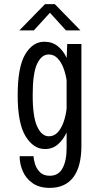

<svg xmlns="http://www.w3.org/2000/svg" viewBox="-20 -714 490 934"><path d="M198.5 11Q142.5 11 104.2 -51.5Q66 -114 66 -251Q66 -388 102.5 -449.5Q139 -511 195.5 -511Q235 -511 262 -488.5Q289 -466 304.5 -432L307 -500H376V-5.5Q376 96 336.8 148Q297.5 200 222 200Q171 200 138.5 177Q106 154 90.8 118.8Q75.5 83.5 75.5 46H143.5Q143.5 62 150.5 84.5Q157.5 107 174.8 124Q192 141 222 141Q264.5 141 284.2 104.5Q304 68 304 8.5V-69.5Q288 -35 262 -12Q236 11 198.5 11ZM139 -251Q139 -145.5 161 -98.2Q183 -51 217.5 -51Q243 -51 260.8 -70.2Q278.5 -89.5 289.2 -120Q300 -150.5 304 -185V-324Q299.5 -354 288.8 -382.8Q278 -411.5 260.2 -430.2Q242.5 -449 217 -449Q182 -449 160.5 -403.5Q139 -358 139 -251ZM74 -566 199 -694H246.5L371.5 -566H301L223 -652L144.5 -566Z"/></svg>

Font: Trispace Condensed Light
Style: Regular
Weight: 300
Width: 3
Designer: Tyler Finck
Foundry: Etcetera Type Company
Version: Version 1.210; ttfautohint (v1.8.3)